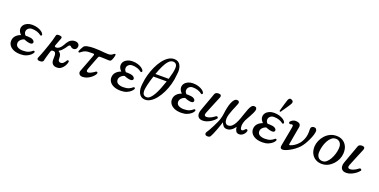

<svg xmlns="http://www.w3.org/2000/svg" viewBox="-18 -1828 6085 3081"><g transform="rotate(20 3024.5 -287.5)"><path d="M244 12Q172 12 124.5 -9Q77 -30 53.5 -63.5Q30 -97 30 -136Q30 -189 62.5 -226Q95 -263 149 -281Q128 -300 115 -323.5Q102 -347 102 -373Q102 -409 122.5 -437Q143 -465 179.5 -481.5Q216 -498 262 -498Q315 -498 357 -484.5Q399 -471 426.5 -451Q454 -431 463 -409Q469 -394 458.5 -385.5Q448 -377 438 -385Q410 -408 370 -421.5Q330 -435 282 -435Q244 -435 218.5 -412Q193 -389 193 -354Q193 -337 201.5 -322Q210 -307 223 -296Q231 -297 239.5 -297Q248 -297 257 -297Q277 -297 306.5 -292.5Q336 -288 354 -274Q372 -261 375 -245Q378 -229 367.5 -217.5Q357 -206 333 -206Q311 -206 281.5 -213.5Q252 -221 223 -234Q187 -224 162 -197.5Q137 -171 137 -139Q137 -96 172.5 -76Q208 -56 260 -56Q319 -56 355.5 -71.5Q392 -87 416 -110Q427 -120 438.5 -113Q450 -106 445 -92Q437 -71 411 -47Q385 -23 343 -5.5Q301 12 244 12Z M864 12Q813 12 788.5 -17.5Q764 -47 768 -102Q770 -132 768.5 -159Q767 -186 757 -202.5Q747 -219 722 -219Q700 -219 693 -213.5Q686 -208 681 -194Q677 -181 669.5 -157.5Q662 -134 654.5 -107.5Q647 -81 641 -58Q635 -35 633 -23Q627 9 571 9Q542 9 532 -4.5Q522 -18 529 -34Q536 -49 551 -86.5Q566 -124 584.5 -174.5Q603 -225 621 -278.5Q639 -332 653.5 -380Q668 -428 674 -460Q677 -476 688 -483Q699 -490 731 -488Q764 -486 771 -473Q778 -460 770 -443Q763 -426 752.5 -398.5Q742 -371 733 -346.5Q724 -322 721 -313Q718 -301 722 -293.5Q726 -286 745 -286Q771 -286 792 -301Q813 -316 829 -337.5Q845 -359 856 -379.5Q867 -400 873 -410Q899 -451 930 -469Q961 -487 995 -487Q1030 -487 1051.5 -470Q1073 -453 1073 -424Q1073 -396 1056 -378Q1039 -360 1013 -360Q983 -360 963 -383Q953 -395 939.5 -391Q926 -387 917 -373Q904 -352 886 -328Q868 -304 848 -284.5Q828 -265 809 -256Q802 -253 802.5 -248.5Q803 -244 809 -241Q853 -217 852 -144Q851 -107 863.5 -93.5Q876 -80 896 -80Q925 -80 946.5 -103Q968 -126 979 -148Q983 -156 992 -158Q1001 -160 1008 -155Q1015 -150 1013 -136Q1008 -103 988.5 -69Q969 -35 938 -11.5Q907 12 864 12Z M1302 12Q1263 12 1245 -12.5Q1227 -37 1240 -70Q1243 -77 1254 -106.5Q1265 -136 1280.5 -176.5Q1296 -217 1312 -258.5Q1328 -300 1340 -333.5Q1352 -367 1356 -380Q1358 -388 1354 -393.5Q1350 -399 1338 -399Q1323 -399 1303 -398.5Q1283 -398 1266 -397.5Q1249 -397 1241 -396Q1202 -391 1177 -375.5Q1152 -360 1127 -340Q1119 -333 1109.5 -339Q1100 -345 1105 -358Q1110 -373 1124.5 -401Q1139 -429 1150 -445Q1166 -467 1214 -476.5Q1262 -486 1320 -486Q1379 -486 1420 -482.5Q1461 -479 1495 -475.5Q1529 -472 1566 -472Q1603 -472 1623.5 -485Q1644 -498 1657 -508Q1667 -516 1675 -512.5Q1683 -509 1682 -498Q1680 -473 1670 -443.5Q1660 -414 1650 -399Q1643 -388 1630.5 -384.5Q1618 -381 1600 -382Q1585 -383 1558.5 -384Q1532 -385 1504.5 -386Q1477 -387 1457 -387Q1450 -387 1443 -383Q1436 -379 1433 -372Q1429 -363 1419 -338Q1409 -313 1396.5 -280Q1384 -247 1371.5 -214.5Q1359 -182 1350 -158Q1341 -134 1339 -126Q1333 -107 1339.5 -96Q1346 -85 1364 -85Q1380 -85 1402 -95Q1424 -105 1444.5 -118Q1465 -131 1476 -140Q1487 -148 1499.5 -142.5Q1512 -137 1507 -119Q1504 -105 1486.5 -83.5Q1469 -62 1441 -40Q1413 -18 1377.5 -3Q1342 12 1302 12Z M1956 12Q1884 12 1836.5 -9Q1789 -30 1765.5 -63.5Q1742 -97 1742 -136Q1742 -189 1774.5 -226Q1807 -263 1861 -281Q1840 -300 1827 -323.5Q1814 -347 1814 -373Q1814 -409 1834.5 -437Q1855 -465 1891.5 -481.5Q1928 -498 1974 -498Q2027 -498 2069 -484.5Q2111 -471 2138.5 -451Q2166 -431 2175 -409Q2181 -394 2170.5 -385.5Q2160 -377 2150 -385Q2122 -408 2082 -421.5Q2042 -435 1994 -435Q1956 -435 1930.5 -412Q1905 -389 1905 -354Q1905 -337 1913.5 -322Q1922 -307 1935 -296Q1943 -297 1951.5 -297Q1960 -297 1969 -297Q1989 -297 2018.5 -292.5Q2048 -288 2066 -274Q2084 -261 2087 -245Q2090 -229 2079.5 -217.5Q2069 -206 2045 -206Q2023 -206 1993.5 -213.5Q1964 -221 1935 -234Q1899 -224 1874 -197.5Q1849 -171 1849 -139Q1849 -96 1884.5 -76Q1920 -56 1972 -56Q2031 -56 2067.5 -71.5Q2104 -87 2128 -110Q2139 -120 2150.5 -113Q2162 -106 2157 -92Q2149 -71 2123 -47Q2097 -23 2055 -5.5Q2013 12 1956 12Z M2369 13Q2296 10 2263.5 -54Q2231 -118 2247 -221Q2253 -291 2274 -367Q2295 -443 2327 -513.5Q2359 -584 2401 -640.5Q2443 -697 2492.5 -729.5Q2542 -762 2596 -761Q2670 -759 2701 -697.5Q2732 -636 2716 -541Q2710 -456 2688 -375Q2666 -294 2631.5 -223.5Q2597 -153 2555 -99.5Q2513 -46 2465.5 -16Q2418 14 2369 13ZM2379 -33Q2411 -32 2440.5 -60Q2470 -88 2497.5 -136.5Q2525 -185 2550.5 -248.5Q2576 -312 2599 -382H2372Q2344 -297 2327 -225.5Q2310 -154 2310 -118Q2310 -78 2327 -56Q2344 -34 2379 -33ZM2388 -432H2615Q2634 -495 2645.5 -548Q2657 -601 2657 -638Q2657 -675 2639.5 -695Q2622 -715 2590 -716Q2548 -717 2512 -677.5Q2476 -638 2445.5 -573Q2415 -508 2388 -432Z M2990 12Q2918 12 2870.5 -9Q2823 -30 2799.5 -63.5Q2776 -97 2776 -136Q2776 -189 2808.5 -226Q2841 -263 2895 -281Q2874 -300 2861 -323.5Q2848 -347 2848 -373Q2848 -409 2868.5 -437Q2889 -465 2925.5 -481.5Q2962 -498 3008 -498Q3061 -498 3103 -484.5Q3145 -471 3172.5 -451Q3200 -431 3209 -409Q3215 -394 3204.5 -385.5Q3194 -377 3184 -385Q3156 -408 3116 -421.5Q3076 -435 3028 -435Q2990 -435 2964.5 -412Q2939 -389 2939 -354Q2939 -337 2947.5 -322Q2956 -307 2969 -296Q2977 -297 2985.5 -297Q2994 -297 3003 -297Q3023 -297 3052.5 -292.5Q3082 -288 3100 -274Q3118 -261 3121 -245Q3124 -229 3113.5 -217.5Q3103 -206 3079 -206Q3057 -206 3027.5 -213.5Q2998 -221 2969 -234Q2933 -224 2908 -197.5Q2883 -171 2883 -139Q2883 -96 2918.5 -76Q2954 -56 3006 -56Q3065 -56 3101.5 -71.5Q3138 -87 3162 -110Q3173 -120 3184.5 -113Q3196 -106 3191 -92Q3183 -71 3157 -47Q3131 -23 3089 -5.5Q3047 12 2990 12Z M3356 12Q3309 12 3286 -9.5Q3263 -31 3260 -63.5Q3257 -96 3269 -129Q3273 -140 3284 -171Q3295 -202 3310 -243Q3325 -284 3340 -325.5Q3355 -367 3367 -399.5Q3379 -432 3383 -445Q3390 -465 3405 -475Q3420 -485 3453 -485Q3483 -484 3491 -468.5Q3499 -453 3491 -433Q3487 -423 3474.5 -393Q3462 -363 3445.5 -323.5Q3429 -284 3412.5 -243.5Q3396 -203 3383 -171Q3370 -139 3365 -127Q3352 -96 3360.5 -80Q3369 -64 3391 -64Q3416 -64 3442.5 -74Q3469 -84 3492.5 -98.5Q3516 -113 3532 -126Q3542 -134 3552.5 -130.5Q3563 -127 3568 -118Q3573 -109 3566 -99Q3557 -86 3536.5 -67.5Q3516 -49 3487.5 -31Q3459 -13 3425.5 -0.5Q3392 12 3356 12Z M3501 222Q3478 218 3471.5 199.5Q3465 181 3477 165Q3490 147 3511 110Q3532 73 3554 29.5Q3576 -14 3594 -54Q3612 -94 3618 -119Q3623 -136 3629 -161Q3635 -186 3637 -208Q3643 -260 3653.5 -310Q3664 -360 3679.5 -400Q3695 -440 3716 -464Q3737 -488 3764 -488Q3788 -488 3798 -472.5Q3808 -457 3800 -437Q3793 -415 3777 -379.5Q3761 -344 3744.5 -302Q3728 -260 3716 -219Q3704 -178 3704 -143Q3704 -101 3721 -77.5Q3738 -54 3763 -54Q3800 -54 3827.5 -77.5Q3855 -101 3876 -140Q3897 -179 3914 -225.5Q3931 -272 3946 -318Q3961 -364 3976.5 -403Q3992 -442 4010.5 -465.5Q4029 -489 4053 -489Q4088 -489 4096 -470Q4104 -451 4098 -429Q4092 -407 4078 -378Q4064 -349 4047.5 -319Q4031 -289 4016.5 -263.5Q4002 -238 3994 -221Q3986 -204 3978.5 -176Q3971 -148 3971 -125Q3971 -58 3999 -58Q4016 -58 4028 -70Q4040 -82 4049 -93Q4055 -101 4065 -100.5Q4075 -100 4082.5 -93Q4090 -86 4087 -73Q4083 -53 4068 -32Q4053 -11 4030.5 3.5Q4008 18 3980 18Q3939 18 3922.5 -11Q3906 -40 3903 -80Q3891 -62 3871 -41.5Q3851 -21 3824.5 -6.5Q3798 8 3768 8Q3725 8 3703.5 -18.5Q3682 -45 3671 -75Q3665 -53 3652 -15Q3639 23 3623 65.5Q3607 108 3591.5 144.5Q3576 181 3565 199Q3558 212 3542.5 219Q3527 226 3501 222Z M4375 12Q4303 12 4255.5 -9Q4208 -30 4184.5 -63.5Q4161 -97 4161 -136Q4161 -189 4193.5 -226Q4226 -263 4280 -281Q4259 -300 4246 -323.5Q4233 -347 4233 -373Q4233 -409 4253.5 -437Q4274 -465 4310.5 -481.5Q4347 -498 4393 -498Q4446 -498 4488 -484.5Q4530 -471 4557.5 -451Q4585 -431 4594 -409Q4600 -394 4589.5 -385.5Q4579 -377 4569 -385Q4541 -408 4501 -421.5Q4461 -435 4413 -435Q4375 -435 4349.5 -412Q4324 -389 4324 -354Q4324 -337 4332.5 -322Q4341 -307 4354 -296Q4362 -297 4370.5 -297Q4379 -297 4388 -297Q4408 -297 4437.5 -292.5Q4467 -288 4485 -274Q4503 -261 4506 -245Q4509 -229 4498.5 -217.5Q4488 -206 4464 -206Q4442 -206 4412.5 -213.5Q4383 -221 4354 -234Q4318 -224 4293 -197.5Q4268 -171 4268 -139Q4268 -96 4303.5 -76Q4339 -56 4391 -56Q4450 -56 4486.5 -71.5Q4523 -87 4547 -110Q4558 -120 4569.5 -113Q4581 -106 4576 -92Q4568 -71 4542 -47Q4516 -23 4474 -5.5Q4432 12 4375 12ZM4483 -549Q4476 -546 4470 -549.5Q4464 -553 4463 -560Q4464 -563 4469.5 -583Q4475 -603 4483 -631.5Q4491 -660 4500 -689Q4509 -718 4516 -740.5Q4523 -763 4526 -770Q4534 -787 4548 -795.5Q4562 -804 4584 -793Q4607 -783 4610 -766Q4613 -749 4605 -733Q4602 -726 4589.5 -706Q4577 -686 4560 -661Q4543 -636 4526 -611.5Q4509 -587 4497 -569.5Q4485 -552 4483 -549Z M4742 9Q4710 16 4692 4Q4674 -8 4681 -48Q4683 -60 4689.5 -93.5Q4696 -127 4704 -171Q4712 -215 4720.5 -259.5Q4729 -304 4735 -338Q4741 -372 4743 -385Q4748 -411 4735.5 -418Q4723 -425 4706 -417Q4687 -410 4676 -423.5Q4665 -437 4677 -453Q4691 -471 4715 -482.5Q4739 -494 4759 -494Q4806 -494 4830 -475Q4854 -456 4846 -412Q4844 -404 4838.5 -373Q4833 -342 4825.5 -300.5Q4818 -259 4811 -218Q4804 -177 4798.5 -147Q4793 -117 4792 -111Q4789 -100 4795.5 -97Q4802 -94 4812 -97Q4839 -105 4876.5 -128Q4914 -151 4948.5 -192Q4983 -233 5004 -294.5Q5025 -356 5020 -439Q5018 -471 5033 -486Q5048 -501 5073 -501Q5099 -501 5111.5 -485Q5124 -469 5124 -451Q5124 -426 5112 -386Q5100 -346 5079.5 -301Q5059 -256 5033.5 -213.5Q5008 -171 4981 -141Q4950 -107 4907 -75.5Q4864 -44 4820 -21.5Q4776 1 4742 9Z M5388 12Q5328 12 5281 -15Q5234 -42 5208 -93.5Q5182 -145 5185 -216Q5188 -264 5208.5 -312.5Q5229 -361 5265 -402Q5301 -443 5350.5 -468Q5400 -493 5461 -493Q5517 -494 5564 -468Q5611 -442 5637.5 -391Q5664 -340 5660 -264Q5657 -213 5635.5 -164.5Q5614 -116 5577 -76Q5540 -36 5492 -12Q5444 12 5388 12ZM5385 -34Q5423 -34 5454 -61.5Q5485 -89 5508.5 -132Q5532 -175 5546 -222.5Q5560 -270 5563 -311Q5569 -379 5539.5 -413Q5510 -447 5467 -446Q5425 -446 5393 -419Q5361 -392 5338 -349Q5315 -306 5302 -258.5Q5289 -211 5286 -169Q5280 -105 5307 -69.5Q5334 -34 5385 -34Z M5806 12Q5759 12 5736 -9.5Q5713 -31 5710 -63.5Q5707 -96 5719 -129Q5723 -140 5734 -171Q5745 -202 5760 -243Q5775 -284 5790 -325.5Q5805 -367 5817 -399.5Q5829 -432 5833 -445Q5840 -465 5855 -475Q5870 -485 5903 -485Q5933 -484 5941 -468.5Q5949 -453 5941 -433Q5937 -423 5924.5 -393Q5912 -363 5895.5 -323.5Q5879 -284 5862.5 -243.5Q5846 -203 5833 -171Q5820 -139 5815 -127Q5802 -96 5810.5 -80Q5819 -64 5841 -64Q5866 -64 5892.5 -74Q5919 -84 5942.5 -98.5Q5966 -113 5982 -126Q5992 -134 6002.5 -130.5Q6013 -127 6018 -118Q6023 -109 6016 -99Q6007 -86 5986.5 -67.5Q5966 -49 5937.5 -31Q5909 -13 5875.5 -0.5Q5842 12 5806 12Z"/></g></svg>

Font: Zen Old Mincho Medium
Style: Regular
Weight: 500
Designer: Yoshimichi Ohira
Foundry: Positype
Version: Version 1.500